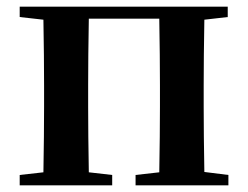

<svg xmlns="http://www.w3.org/2000/svg" viewBox="-20 -555 743 575"><path d="M664 -31V0H386V-31L457 -39Q459 -153 459 -235V-300Q459 -385 457 -499H246Q244 -385 244 -300V-235Q244 -153 246 -39L316 -31V0H39V-31L110 -39Q112 -153 112 -235V-300Q112 -382 110 -496L39 -504V-535H662V-504L592 -496Q590 -382 590 -300V-235Q590 -154 592 -40Z"/></svg>

Font: Source Han Serif JP
Style: Bold
Weight: 700
Designer: Ryoko NISHIZUKA  (kana & ideographs); Frank Grießhammer (Latin, Greek & Cyrillic); Wenlong ZHANG  (bopomofo); Sandoll Co
Foundry: Adobe Systems Incorporated
Version: Version 1.000;PS 1;hotconv 16.6.53;makeotf.lib2.5.65590